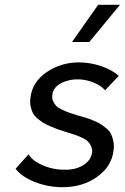

<svg xmlns="http://www.w3.org/2000/svg" viewBox="-20 -770 520 800"><path d="M280 -595 389 -750H480L352 -595ZM241 10Q180 10 124.5 -12Q69 -34 45 -67L99 -127Q109 -109 132.5 -94.5Q156 -80 185.5 -71.5Q215 -63 245 -63Q292 -61 325.5 -81Q359 -101 364 -135Q365 -150 359 -162Q353 -174 345.5 -181.5Q338 -189 319 -197.5Q300 -206 289 -209.5Q278 -213 252 -221Q230 -228 220 -231.5Q210 -235 190 -243.5Q170 -252 160 -258.5Q150 -265 136.5 -276Q123 -287 117 -299Q111 -311 107.5 -328Q104 -345 107 -364Q115 -429 174.5 -469.5Q234 -510 309 -510Q356 -510 401.5 -494.5Q447 -479 475 -454L418 -394Q401 -413 372.5 -425Q344 -437 315 -439Q274 -442 238 -425Q202 -408 198 -375Q196 -360 201.5 -348Q207 -336 215 -328Q223 -320 240.5 -312Q258 -304 270 -300Q282 -296 304 -289Q326 -283 337.5 -279.5Q349 -276 368.5 -268Q388 -260 399 -253Q410 -246 423.5 -235Q437 -224 443 -211Q449 -198 452.5 -180.5Q456 -163 453 -142Q445 -76 384.5 -33Q324 10 241 10Z"/></svg>

Font: Orkney
Style: Italic
Weight: 400
Italic angle: -7°
Designer: Samuel Oakes and Alfredo Marco Pradil
Foundry: Alfredo Marco Pradil
Version: 1.0; ttfautohint (v1.5)